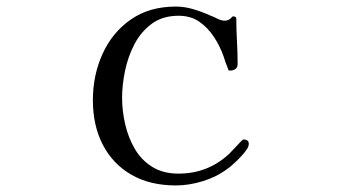

<svg xmlns="http://www.w3.org/2000/svg" viewBox="-20 -561 1040 585"><path d="M738 -123Q738 -117 735.5 -112Q733 -107 729 -102Q721 -90 702.5 -72Q684 -54 672 -46Q640 -22 598 -9Q556 4 516 4Q437 4 380.5 -28.5Q324 -61 293.5 -119.5Q263 -178 263 -256Q263 -332 292.5 -397Q322 -462 378.5 -501.5Q435 -541 516 -541Q542 -541 569 -533Q596 -525 620 -514Q631 -510 642.5 -504Q654 -498 666 -498Q671 -498 676 -500.5Q681 -503 685 -507Q687 -511 691 -511Q700 -511 700 -504Q700 -470 702 -435.5Q704 -401 704 -366Q704 -356 697.5 -351Q691 -346 682 -346Q674 -346 675 -351Q671 -360 667.5 -370Q664 -380 661 -390Q650 -421 631.5 -449Q613 -477 587 -495Q561 -513 524 -513Q476 -513 443 -489Q410 -465 390 -427Q370 -389 361 -345.5Q352 -302 352 -263Q352 -223 361.5 -182Q371 -141 391 -107Q411 -73 444 -52.5Q477 -32 524 -32Q614 -32 679 -93Q688 -102 696.5 -111.5Q705 -121 715 -131Q717 -133 718.5 -134.5Q720 -136 724 -136Q729 -136 733.5 -133Q738 -130 738 -123Z"/></svg>

Font: Kaisei Tokumin
Style: Regular
Weight: 400
Designer: Font-Kai, 金井和夫
Foundry: KAZUO KANAI
Version: Version 5.003